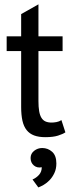

<svg xmlns="http://www.w3.org/2000/svg" viewBox="-20 -612 318 873"><path d="M10.3 0ZM10.3 -446.8H76.2V-547.9L154.8 -592.3V-446.8H264.6V-379.9H154.8V-152.3Q154.8 -125.5 158 -106.9Q161.1 -88.4 168.2 -76.7Q175.3 -64.9 186.8 -59.8Q198.2 -54.7 214.8 -54.7Q224.1 -54.7 236.6 -56.9Q249 -59.1 259.3 -65.9L277.3 -10.3Q266.1 -2.4 243.9 4.6Q221.7 11.7 186 11.7Q156.2 11.7 135.3 3.9Q114.3 -3.9 101.1 -20.5Q87.9 -37.1 82 -63.2Q76.2 -89.4 76.2 -126V-379.9H10.3ZM119.1 106.4Q119.1 86.4 135.3 73.7Q151.4 61 171.9 61Q197.8 61 217 78.1Q236.3 95.2 236.3 131.3Q236.3 155.8 227.3 174.8Q218.3 193.8 205.6 207Q192.9 220.2 179 228.3Q165 236.3 154.3 240.2L127.9 204.1Q145 196.8 157.5 182.9Q169.9 168.9 169.9 148.4Q148.9 152.8 134 140.4Q119.1 127.9 119.1 106.4Z"/></svg>

Font: PT Astra Sans
Style: Regular
Weight: 400
Designer: A.Korolkova, I. Chaeva
Foundry: ParaType Ltd
Version: Version 1.001; ttfautohint (v1.6)